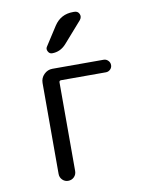

<svg xmlns="http://www.w3.org/2000/svg" viewBox="-85 -821 671 882"><g transform="rotate(-10 250.0 -380.0)"><path d="M161.1 0Q145.5 0 134.3 -11.2Q123 -22.5 123 -39.1V-462.9Q123 -486.3 139.6 -502.9Q156.2 -519.5 178.7 -519.5H418Q429.7 -519.5 438.5 -510.7Q447.3 -502 447.3 -489.7Q447.3 -477.5 438.5 -469.2Q429.7 -460.9 418 -460.9H209Q200.2 -460.9 200.2 -452.1V-39.1Q200.2 -22.5 189 -11.2Q177.7 0 161.1 0ZM317.4 -759.8H323.2Q339.8 -759.8 346.2 -745.6Q352.5 -731.4 341.8 -717.8L255.9 -620.1Q228.5 -589.8 190.4 -589.8Q177.7 -589.8 171.4 -602.1Q165 -614.3 171.9 -624L228.5 -711.9Q259.8 -759.8 317.4 -759.8Z"/></g></svg>

Font: Rounded Mgen+ 1mn regular
Style: Regular
Weight: 400
Designer: [Source Han Sans]
Ryoko NISHIZUKA  (kana & ideographs); Paul D. Hunt (Latin, Greek & Cyrillic); Wenlong ZHANG  (bopomofo
Version: Version 1.059.20150602